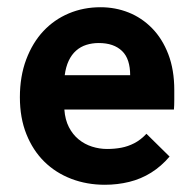

<svg xmlns="http://www.w3.org/2000/svg" viewBox="-20 -499 540 531"><path d="M270 12Q220 12 177 -4.5Q134 -21 102.5 -52Q71 -83 53 -128Q35 -173 35 -230Q35 -288 52.5 -334.5Q70 -381 100 -413Q130 -445 170.5 -462Q211 -479 258 -479Q299 -479 335.5 -464.5Q372 -450 400.5 -421Q429 -392 445.5 -349Q462 -306 462 -250Q462 -239 462 -223Q462 -207 461 -196H158Q160 -168 170.5 -147.5Q181 -127 197.5 -113.5Q214 -100 234.5 -93.5Q255 -87 276 -87Q297 -87 315.5 -90.5Q334 -94 351.5 -103Q369 -112 385 -129L449 -66Q426 -39 398 -21.5Q370 -4 337.5 4Q305 12 270 12ZM159 -291H340Q340 -313 334.5 -330Q329 -347 317.5 -358Q306 -369 290 -374.5Q274 -380 253 -380Q235 -380 219 -375Q203 -370 190.5 -359Q178 -348 170 -331Q162 -314 159 -291Z"/></svg>

Font: Inconsolata ExtraBold
Style: Regular
Weight: 800
Designer: Raph Levien, Cyreal, Brenton Simpson
Foundry: Raph Levien, Cyreal, Google
Version: Version 3.001